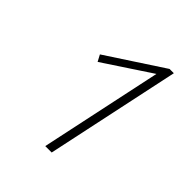

<svg xmlns="http://www.w3.org/2000/svg" viewBox="-185 -773 887 887"><g transform="rotate(45 258.5 -329.0)"><path d="M256 0 389 -625 420 -623 152 -446 135 -478 410 -658H438L298 0Z"/></g></svg>

Font: Ysabeau Office ExtraLight
Style: Italic
Weight: 250
Italic angle: -12°
Designer: Christian Thalmann (Catharsis Fonts)
Version: Version 2.001;gftools[0.9.30]; featfreeze: tnum,lnum,ss02